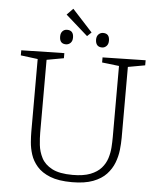

<svg xmlns="http://www.w3.org/2000/svg" viewBox="-62 -995 875 1054"><g transform="rotate(5 376.0 -467.5)"><path d="M482 -690 719 -695V-667L625 -650V-259Q625 -228 621 -192Q617 -156 603.5 -121Q590 -86 563 -57Q536 -28 490 -10.5Q444 7 374 7Q300 7 253.5 -11.5Q207 -30 181 -60Q155 -90 144 -124.5Q133 -159 130.5 -192Q128 -225 128 -249V-650L34 -662V-690L271 -695V-667L177 -650V-249Q177 -218 181 -181Q185 -144 202.5 -110Q220 -76 260.5 -54.5Q301 -33 374 -33Q434 -33 472 -48Q510 -63 531.5 -87.5Q553 -112 562.5 -142Q572 -172 574 -202.5Q576 -233 576 -259V-651L482 -662ZM387 -799 265 -907 299 -942 410 -821ZM474 -744Q439 -744 438 -784Q438 -803 448.5 -813.5Q459 -824 474 -824Q509 -824 509 -784Q509 -765 498.5 -754.5Q488 -744 474 -744ZM275 -744Q240 -744 240 -784Q240 -803 250 -813.5Q260 -824 275 -824Q311 -824 311 -784Q311 -765 300.5 -754.5Q290 -744 275 -744Z"/></g></svg>

Font: Bitter Light
Style: Regular
Weight: 300
Designer: Sol Matas, and Bitter project Authors
Foundry: Sol Matas
Version: Version 2.001